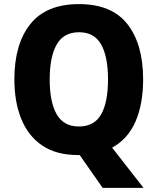

<svg xmlns="http://www.w3.org/2000/svg" viewBox="-20 -745 768 935"><path d="M677 -358Q677 -239 640 -153.5Q603 -68 526 -26L679 170H480L368 10Q365 10 359 10Q254 10 185.5 -36.5Q117 -83 83.5 -166Q50 -249 50 -359Q50 -530 127.5 -627.5Q205 -725 365 -725Q524 -725 600.5 -627.5Q677 -530 677 -358ZM222 -358Q222 -248 256 -188.5Q290 -129 364 -129Q439 -129 472.5 -188Q506 -247 506 -358Q506 -469 472.5 -528.5Q439 -588 365 -588Q290 -588 256 -528Q222 -468 222 -358Z"/></svg>

Font: Noto Sans Gujarati SemiCondensed ExtraBold
Style: Regular
Weight: 800
Width: 4
Designer: Jelle Bosma - Monotype Design Team, Universal Thirst
Foundry: Monotype Imaging Inc.
Version: Version 2.106; ttfautohint (v1.8.4.7-5d5b)